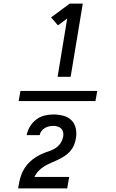

<svg xmlns="http://www.w3.org/2000/svg" viewBox="-20 -870 640 1060"><path d="M298 -446 351 -768 300 -730 262 -774 365 -850H437L370 -446ZM80 170Q83 151 87 132Q91 113 98 94Q105 75 116 58Q127 41 141.5 26.5Q156 12 173.5 0.5Q191 -11 209.5 -19.5Q228 -28 247 -34Q266 -40 283.5 -50.5Q301 -61 313 -78Q325 -95 328 -115Q329 -115 329 -115.5Q329 -116 329 -116Q331 -128 328.5 -140Q326 -152 318 -160Q310 -168 298.5 -171.5Q287 -175 275 -175Q263 -175 251 -172.5Q239 -170 228 -163.5Q217 -157 209 -146.5Q201 -136 199 -124H127Q132 -149 145.5 -171.5Q159 -194 180 -210Q201 -226 225.5 -232Q250 -238 275 -238Q303 -238 329.5 -231Q356 -224 374.5 -206Q393 -188 398.5 -160.5Q404 -133 399 -106Q396 -86 388 -67.5Q380 -49 366 -33.5Q352 -18 334.5 -7Q317 4 299 12.5Q281 21 262 29Q243 37 225.5 47.5Q208 58 193.5 73Q179 88 170 107H362L351 170ZM83 -312 93 -368H517L507 -312Z"/></svg>

Font: Iosevka Curly Extended Oblique
Style: Regular
Weight: 400
Width: 7
Italic angle: -9°
Monospace: yes
Designer: Belleve Invis
Foundry: Belleve Invis
Version: Version 11.1.0; ttfautohint (v1.8.3)